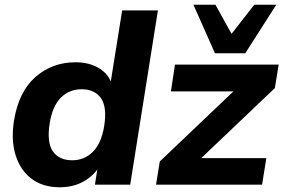

<svg xmlns="http://www.w3.org/2000/svg" viewBox="-20 -780 1202 811"><path d="M232 11Q162 11 114.5 -24Q67 -59 46.5 -122.5Q26 -186 39 -270Q59 -393 130 -455Q201 -517 299 -517Q352 -517 392 -495.5Q432 -474 448 -436L496 -736H647L530 0H381L391 -64Q365 -29 324.5 -9Q284 11 232 11ZM285 -103Q336 -103 372 -138.5Q408 -174 420 -247Q433 -329 406 -366Q379 -403 325 -403Q273 -403 237.5 -368Q202 -333 190 -260Q177 -178 203.5 -140.5Q230 -103 285 -103ZM639 0 655 -98 966 -394H702L719 -507H1157L1141 -408L830 -112H1105L1087 0ZM888 -555 797 -760H890L958 -637L1054 -760H1147L1016 -555Z"/></svg>

Font: Mulish ExtraBold
Style: Italic
Weight: 800
Italic angle: -9°
Designer: Vernon Adams
Foundry: Vernon Adams
Version: Version 3.603; ttfautohint (v1.8.3)